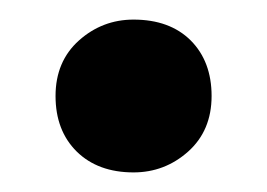

<svg xmlns="http://www.w3.org/2000/svg" viewBox="-20 -166 273 196"><path d="M36.7 -68Q36.7 -103.3 60.6 -124.7Q84.5 -146 116.3 -146Q153.3 -146 174.7 -124.7Q196 -103.3 196 -68Q196 -32.7 172.1 -11.3Q148.2 10 116.3 10Q80 10 58.3 -11.3Q36.7 -32.7 36.7 -68Z"/></svg>

Font: Bitter Thin
Style: Regular
Weight: 100
Designer: Sol Matas, and Bitter project Authors
Foundry: Sol Matas
Version: Version 2.002